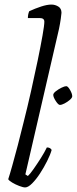

<svg xmlns="http://www.w3.org/2000/svg" viewBox="-20 -820 336 840"><path d="M90 0Q81 0 64 -6.5Q47 -13 33 -21.5Q19 -30 16 -36Q23 -57 34 -96.5Q45 -136 58 -185Q71 -234 83 -284Q100 -351 116 -422Q132 -493 145 -556Q158 -619 166 -664.5Q174 -710 174 -725Q174 -741 154 -741H102Q102 -758 108 -771Q134 -783 160 -791.5Q186 -800 205 -800Q221 -800 235 -791.5Q249 -783 249 -764Q249 -760 246 -738.5Q243 -717 238 -693L91 -57L102 -50Q111 -58 126.5 -80Q142 -102 158.5 -128Q175 -154 185 -175Q200 -175 206 -164Q200 -143 186 -115Q172 -87 155 -61Q138 -35 120.5 -17.5Q103 0 90 0ZM242 -361Q235 -361 224 -378Q213 -395 213 -405Q213 -412 224.5 -421Q236 -430 249.5 -436.5Q263 -443 270 -443Q277 -443 286.5 -426.5Q296 -410 296 -399Q296 -392 285.5 -383Q275 -374 262.5 -367.5Q250 -361 242 -361Z"/></svg>

Font: Texturina 72pt 72pt ExtraLight
Style: Italic
Weight: 200
Italic angle: -11°
Designer: Guillermo Torres Carreño
Foundry: Omnibus-Type
Version: Version 1.002; ttfautohint (v1.8.3)